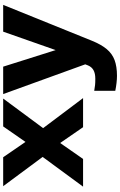

<svg xmlns="http://www.w3.org/2000/svg" viewBox="212 -768 775 1240"><g transform="rotate(-90 600.0 -148.5)"><path d="M14 0 206 -261 17 -516H204L303 -372L403 -516H583L392 -258L586 0H398L296 -148L193 0Z M730 219Q709 219 683 216Q657 213 633 208V72Q656 76 670.5 77.5Q685 79 711 79Q745 79 766 67.5Q787 56 797 32L804 14L612 -516H789L896 -177L1015 -516H1188L956 58Q932 117 902.5 152.5Q873 188 831.5 203.5Q790 219 730 219Z"/></g></svg>

Font: Red Hat Mono VF Light
Style: Regular
Weight: 300
Monospace: yes
Designer: Pentagram, MCKL
Foundry: Pentagram, MCKL
Version: Version 1.023